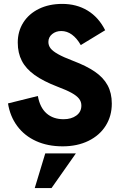

<svg xmlns="http://www.w3.org/2000/svg" viewBox="-20 -735 623 984"><path d="M21 -205 174 -243Q184.5 -184 218.5 -154Q252.5 -124 306 -124Q345.5 -124 371.2 -142.8Q397 -161.5 397 -194Q397 -214 385 -229.2Q373 -244.5 346.8 -259Q320.5 -273.5 274 -291Q201.5 -319 157.2 -350.8Q113 -382.5 92 -423Q71 -463.5 71 -517Q71 -574.5 99.5 -619.5Q128 -664.5 179.8 -689.8Q231.5 -715 299 -715Q372.5 -715 429 -680.8Q485.5 -646.5 519 -580L394 -504Q374 -539 348.8 -557.5Q323.5 -576 294 -576Q266.5 -576 247.2 -560.2Q228 -544.5 228 -520Q228 -502 239 -487.5Q250 -473 277.5 -457.5Q305 -442 355 -423Q423.5 -397 466.8 -367.2Q510 -337.5 531.5 -297.8Q553 -258 553 -204Q553 -140.5 521.8 -90.8Q490.5 -41 433.2 -13Q376 15 301 15Q224.5 15 165 -12Q105.5 -39 68.5 -88.8Q31.5 -138.5 21 -205ZM212 51H369L244 229H158Z"/></svg>

Font: HK Grotesk Black
Style: Regular
Weight: 900
Designer: Alfredo Marco Pradil
Foundry: Hanken Design Co.
Version: Version 3.001